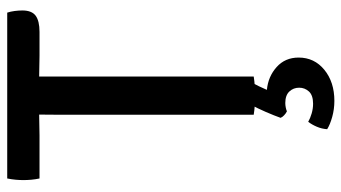

<svg xmlns="http://www.w3.org/2000/svg" viewBox="-227 -496 946 532"><g transform="rotate(-90 246.0 -230.0)"><path d="M17.5 -593.5Q15 -605 14 -616.5Q13 -628 13 -638Q13 -648 14 -659.5Q15 -671 17.5 -683H477Q480 -674 481.5 -662.8Q483 -651.5 483 -641Q483 -615 468.5 -604.2Q454 -593.5 423.5 -593.5H357.5Q348 -593.5 329.2 -594Q310.5 -594.5 300 -594.5H194Q184 -594.5 165.5 -594Q147 -593.5 136.5 -593.5ZM194 -520.5Q194 -541 194.2 -557.2Q194.5 -573.5 194.5 -594.5V-638.5H300V-594.5Q300 -573.5 300 -557.2Q300 -541 300 -520.5V0Q287.5 2 273.2 3Q259 4 247.5 4Q235 4 220.8 3Q206.5 2 194 0ZM185.5 74.5Q191.5 57.5 202 33.2Q212.5 9 221 -6H284.5Q279.5 1 273 14.5Q266.5 28 263 36.5Q300 40 326.2 63.5Q352.5 87 352.5 124.5Q352.5 168 318.5 195.8Q284.5 223.5 232.5 223.5Q209.5 223.5 188 217.5Q166.5 211.5 154 203.5Q155 188.5 160.8 175Q166.5 161.5 174.5 151Q184 156.5 197.5 160.5Q211 164.5 224.5 164.5Q248 164.5 258.5 153Q269 141.5 269 126Q269 110 258.5 98.8Q248 87.5 226.5 87.5Q220.5 87.5 214.2 88.8Q208 90 203.5 92Q197.5 89 192.5 84.2Q187.5 79.5 185.5 74.5Z"/></g></svg>

Font: Signika Light
Style: Regular
Weight: 400
Version: Version 2.003;gftools[0.9.32]